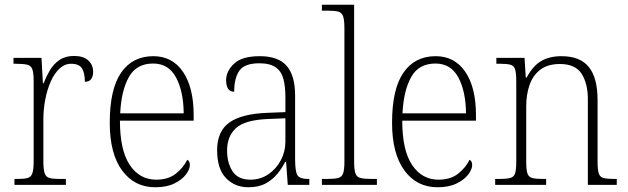

<svg xmlns="http://www.w3.org/2000/svg" viewBox="-20 -780 2648 810"><path d="M41 0V-25H53Q81 -25 96 -29Q111 -33 116.5 -49Q122 -65 122 -101V-438Q122 -472 116.5 -487.5Q111 -503 95 -507Q79 -511 47 -511H37V-536H155L161 -429H164Q175 -457 190.5 -483.5Q206 -510 231 -527Q256 -544 292 -544Q332 -544 352.5 -525Q373 -506 373 -477Q373 -459 365 -447Q357 -435 338 -435Q338 -473 325.5 -492Q313 -511 280 -511Q253 -511 231 -490.5Q209 -470 194 -436Q179 -402 171 -360.5Q163 -319 163 -278V-100Q163 -65 168.5 -49Q174 -33 189 -29Q204 -25 232 -25H258V0Z M635 10Q547 10 495 -61Q443 -132 443 -262Q443 -404 491 -473.5Q539 -543 627 -543Q707 -543 752 -477Q797 -411 797 -294V-271H486Q486 -146 527.5 -84Q569 -22 639 -22Q690 -22 722 -47.5Q754 -73 770 -106Q781 -100 781 -84Q781 -66 764.5 -44Q748 -22 715.5 -6Q683 10 635 10ZM755 -302Q754 -395 722.5 -453.5Q691 -512 626 -512Q556 -512 524 -455.5Q492 -399 487 -302Z M1028 10Q971 10 933.5 -28.5Q896 -67 896 -147Q896 -226 947.5 -263Q999 -300 1108 -304L1184 -307V-371Q1184 -416 1175.5 -447.5Q1167 -479 1143 -496Q1119 -513 1074 -513Q1012 -513 990 -482Q968 -451 968 -393Q934 -393 934 -442Q934 -480 967.5 -511.5Q1001 -543 1076 -543Q1154 -543 1189.5 -502Q1225 -461 1225 -377V-109Q1225 -56 1235 -40.5Q1245 -25 1281 -25H1285V0H1194L1187 -97H1183Q1170 -71 1150 -46.5Q1130 -22 1100.5 -6Q1071 10 1028 10ZM1036 -22Q1079 -22 1112.5 -45Q1146 -68 1165 -104.5Q1184 -141 1184 -181V-281L1111 -278Q1013 -274 975.5 -239.5Q938 -205 938 -145Q938 -93 961 -57.5Q984 -22 1036 -22Z M1338 0V-25H1356Q1390 -25 1406 -29Q1422 -33 1427.5 -48.5Q1433 -64 1433 -98V-660Q1433 -695 1427.5 -711Q1422 -727 1407 -731Q1392 -735 1364 -735H1338V-760H1474V-98Q1474 -64 1479.5 -48.5Q1485 -33 1501.5 -29Q1518 -25 1551 -25H1570V0Z M1826 10Q1738 10 1686 -61Q1634 -132 1634 -262Q1634 -404 1682 -473.5Q1730 -543 1818 -543Q1898 -543 1943 -477Q1988 -411 1988 -294V-271H1677Q1677 -146 1718.5 -84Q1760 -22 1830 -22Q1881 -22 1913 -47.5Q1945 -73 1961 -106Q1972 -100 1972 -84Q1972 -66 1955.5 -44Q1939 -22 1906.5 -6Q1874 10 1826 10ZM1946 -302Q1945 -395 1913.5 -453.5Q1882 -512 1817 -512Q1747 -512 1715 -455.5Q1683 -399 1678 -302Z M2069 0V-25H2085Q2116 -25 2132 -29Q2148 -33 2153 -48.5Q2158 -64 2158 -99V-438Q2158 -472 2153 -487.5Q2148 -503 2133 -507Q2118 -511 2090 -511H2074V-536H2193L2198 -453H2202Q2228 -502 2263 -522.5Q2298 -543 2349 -543Q2427 -543 2464 -497.5Q2501 -452 2501 -357V-99Q2501 -64 2506 -48.5Q2511 -33 2526.5 -29Q2542 -25 2573 -25H2582V0H2460V-361Q2460 -428 2433.5 -469Q2407 -510 2342 -510Q2291 -510 2259.5 -486Q2228 -462 2214 -421.5Q2200 -381 2200 -331V-98Q2200 -64 2205 -48.5Q2210 -33 2226 -29Q2242 -25 2273 -25H2284V0Z"/></svg>

Font: Noto Serif Khmer SemiCondensed ExtraLight
Style: Regular
Weight: 200
Width: 4
Designer: Danh Hong and the Monotype Design Team
Foundry: Monotype Imaging Inc.
Version: Version 2.004; ttfautohint (v1.8.4.7-5d5b)